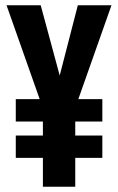

<svg xmlns="http://www.w3.org/2000/svg" viewBox="-20 -710 449 730"><path d="M143.1 -109.9H40V-194.8H143.1V-248H40V-333H130.9L4.9 -689.9H134.8L207 -422.9L275.9 -689.9H403.8L277.8 -333H369.1V-248H266.1V-194.8H369.1V-109.9H266.1V0H143.1Z"/></svg>

Font: D-DIN Condensed
Style: DINCondensed-Bold
Weight: 700
Width: 3
Designer: Charles Nix
Foundry: Datto Inc.
Version: Version 1.10